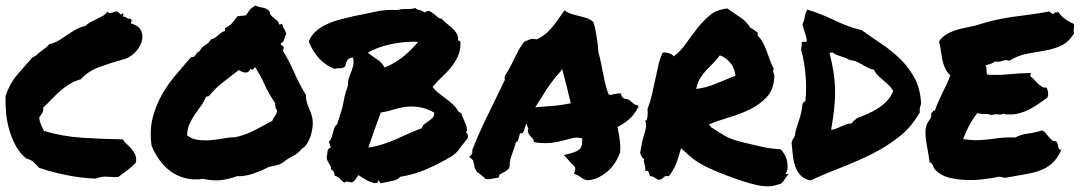

<svg xmlns="http://www.w3.org/2000/svg" viewBox="-20 -636 3892 692"><path d="M406.2 2Q390.6 2.9 367.7 1Q344.7 -1 325.2 7.8Q273.4 5.9 219.7 -4.9Q166 -15.6 121.1 -31.2Q111.3 -42 101.6 -51.3Q91.8 -60.5 75.2 -64.5Q51.8 -83 37.1 -109.9Q22.5 -136.7 13.7 -167Q4.9 -197.3 2 -229Q-1 -260.7 0 -290Q14.6 -334 41.5 -365.7Q68.4 -397.5 96.7 -428.7Q109.4 -434.6 115.7 -440.9Q122.1 -447.3 129.4 -452.6Q136.7 -458 144 -463.4Q151.4 -468.8 157.2 -476.6Q177.7 -481.4 192.9 -490.7Q208 -500 222.7 -510.3Q237.3 -520.5 252.9 -529.3Q268.6 -538.1 289.1 -543Q296.9 -551.8 307.6 -557.1Q318.4 -562.5 329.6 -567.9Q340.8 -573.2 351.1 -579.1Q361.3 -585 367.2 -594.7Q372.1 -586.9 380.9 -589.4Q389.6 -591.8 397.5 -594.7Q402.3 -595.7 405.8 -592.8Q409.2 -589.8 412.1 -586.9Q415 -584 417.5 -583.5Q419.9 -583 421.9 -587.9Q426.8 -587.9 424.8 -583Q422.9 -578.1 421.9 -576.2Q429.7 -577.1 435.1 -572.8Q440.4 -568.4 452.1 -567.4Q456.1 -562.5 454.1 -560.1Q452.1 -557.6 452.1 -551.8Q481.4 -543 489.3 -523.9Q497.1 -504.9 490.2 -484.4Q483.4 -463.9 465.8 -446.3Q448.2 -428.7 427.7 -422.9Q380.9 -410.2 339.4 -395Q297.9 -379.9 271.5 -350.6Q248 -343.8 230 -332.5Q211.9 -321.3 195.8 -307.1Q179.7 -293 165.5 -277.8Q151.4 -262.7 135.7 -248Q136.7 -234.4 131.3 -227.1Q126 -219.7 121.1 -211.9Q123 -197.3 127.9 -186Q132.8 -174.8 138.7 -164.1Q203.1 -144.5 275.9 -139.6Q348.6 -134.8 421.9 -133.8Q428.7 -124 438 -115.7Q447.3 -107.4 455.1 -98.1Q462.9 -88.9 467.8 -77.6Q472.7 -66.4 469.7 -49.8Q456.1 -35.2 439.5 -22.9Q422.9 -10.7 406.2 2Z M1083 -293Q1082 -281.2 1085 -270.5Q1087.9 -259.8 1092.3 -249.5Q1096.7 -239.3 1100.6 -228.5Q1104.5 -217.8 1106.4 -207Q1108.4 -193.4 1106.4 -177.2Q1104.5 -161.1 1099.6 -146Q1094.7 -130.9 1086.9 -118.7Q1079.1 -106.4 1068.4 -100.6Q1054.7 -83 1035.2 -73.2Q1015.6 -63.5 999 -49.8Q988.3 -43 975.1 -40Q961.9 -37.1 948.2 -34.2Q937.5 -28.3 922.9 -22Q908.2 -15.6 892.6 -10.3Q877 -4.9 861.3 -2.4Q845.7 0 834 -1Q804.7 9.8 776.9 13.2Q749 16.6 711.9 8.8Q676.8 13.7 647 5.9Q617.2 -2 594.2 -19Q571.3 -36.1 554.2 -60.1Q537.1 -84 526.4 -110.4Q518.6 -166 530.3 -211.4Q542 -256.8 564 -295.4Q585.9 -334 614.3 -366.7Q642.6 -399.4 668.9 -430.7Q674.8 -428.7 678.2 -431.2Q681.6 -433.6 684.6 -438Q687.5 -442.4 690.9 -446.3Q694.3 -450.2 699.2 -451.2Q706.1 -465.8 719.2 -473.1Q732.4 -480.5 740.2 -494.1Q749 -496.1 754.9 -500Q760.7 -503.9 766.1 -508.8Q771.5 -513.7 777.3 -518.1Q783.2 -522.5 791 -524.4V-535.2Q808.6 -543 816.9 -553.2Q825.2 -563.5 836.9 -578.1Q845.7 -579.1 851.1 -579.1Q856.4 -579.1 867.2 -581.1Q875 -594.7 881.3 -601.6Q887.7 -608.4 900.4 -616.2Q912.1 -610.4 926.3 -608.4Q940.4 -606.4 951.2 -595.7Q952.1 -585.9 957 -580.6Q961.9 -575.2 967.8 -570.8Q973.6 -566.4 979 -561.5Q984.4 -556.6 986.3 -547.9Q990.2 -546.9 991.7 -548.8Q993.2 -550.8 997.1 -549.8Q1000 -536.1 1003.9 -531.7Q1007.8 -527.3 1011.7 -514.6Q1006.8 -504.9 1004.4 -494.6Q1002 -484.4 992.2 -479.5Q991.2 -472.7 996.1 -472.2Q1001 -471.7 1002 -466.8Q1002.9 -458 999 -454.1Q1022.5 -416 1041 -373.5Q1059.6 -331.1 1083 -293ZM960.9 -200.2Q964.8 -210.9 971.2 -217.8Q977.5 -224.6 978.5 -238.3Q973.6 -246.1 972.7 -250.5Q971.7 -254.9 971.7 -264.6Q950.2 -294.9 934.6 -329.6Q918.9 -364.3 899.4 -394.5Q897.5 -390.6 892.6 -386.7Q887.7 -382.8 881.8 -388.7Q879.9 -380.9 875 -377.4Q870.1 -374 864.3 -374.5Q858.4 -375 852.1 -377.4Q845.7 -379.9 840.8 -383.8Q812.5 -361.3 784.2 -339.8Q755.9 -318.4 733.4 -290Q729.5 -288.1 728.5 -288.6Q727.5 -289.1 722.7 -287.1Q714.8 -268.6 703.6 -253.4Q692.4 -238.3 681.6 -222.7Q670.9 -207 663.1 -189.5Q655.3 -171.9 654.3 -148.4Q670.9 -134.8 693.4 -131.8Q715.8 -128.9 739.7 -130.9Q763.7 -132.8 786.6 -137.2Q809.6 -141.6 829.1 -141.6Q870.1 -151.4 899.4 -167.5Q928.7 -183.6 960.9 -200.2Z M1659.2 -159.2Q1665 -156.2 1666 -149.4Q1667 -142.6 1666 -138.7Q1648.4 -116.2 1641.6 -107.4Q1634.8 -98.6 1631.8 -94.2Q1628.9 -89.8 1625.5 -86.9Q1622.1 -84 1610.4 -74.2Q1566.4 -47.9 1520 -27.3Q1473.6 -6.8 1422.9 1Q1415 11.7 1393.1 16.1Q1371.1 20.5 1352.5 24.4Q1348.6 22.5 1348.1 19Q1347.7 15.6 1343.8 13.7Q1342.8 23.4 1335 23.9Q1327.1 24.4 1315.9 20Q1304.7 15.6 1292.5 8.3Q1280.3 1 1271.5 -4.9Q1266.6 2.9 1261.2 10.7Q1255.9 18.6 1248 21.5Q1237.3 19.5 1231.9 18.6Q1226.6 17.6 1221.7 22.5Q1215.8 19.5 1212.4 15.6Q1209 11.7 1205.6 8.3Q1202.1 4.9 1197.8 2Q1193.4 -1 1185.5 -2.9Q1187.5 -6.8 1183.6 -15.1Q1179.7 -23.4 1171.9 -25.4Q1175.8 -32.2 1168.5 -42.5Q1161.1 -52.7 1157.2 -65.4Q1159.2 -76.2 1160.2 -88.9Q1161.1 -101.6 1171.9 -103.5Q1170.9 -110.4 1168.9 -115.2Q1167 -120.1 1165 -125Q1171.9 -130.9 1174.8 -139.2Q1177.7 -147.5 1179.7 -156.2Q1181.6 -165 1184.6 -173.8Q1187.5 -182.6 1195.3 -188.5Q1204.1 -217.8 1209 -231.9Q1213.9 -246.1 1216.3 -259.8Q1218.8 -273.4 1222.2 -289.1Q1225.6 -304.7 1234.4 -328.1Q1233.4 -342.8 1237.3 -354Q1241.2 -365.2 1245.6 -376.5Q1250 -387.7 1252.9 -399.9Q1255.9 -412.1 1252 -428.7Q1238.3 -427.7 1232.4 -419.4Q1226.6 -411.1 1224.6 -397.5Q1216.8 -389.6 1205.6 -390.1Q1194.3 -390.6 1185.5 -387.7Q1151.4 -401.4 1128.9 -426.8Q1106.4 -452.1 1092.8 -486.3Q1101.6 -508.8 1119.1 -523.9Q1136.7 -539.1 1159.2 -549.3Q1181.6 -559.6 1207 -565.9Q1232.4 -572.3 1255.9 -578.1Q1293.9 -585 1332 -593.8Q1370.1 -602.5 1414.1 -599.6Q1419.9 -602.5 1428.2 -603Q1436.5 -603.5 1445.3 -603.5Q1454.1 -603.5 1462.4 -604Q1470.7 -604.5 1476.6 -607.4Q1481.4 -601.6 1490.7 -600.1Q1500 -598.6 1510.7 -590.8Q1522.5 -599.6 1530.8 -594.7Q1539.1 -589.8 1545.9 -584Q1552.7 -578.1 1559.1 -573.2Q1565.4 -568.4 1572.3 -568.4Q1579.1 -559.6 1589.4 -551.8Q1599.6 -543.9 1608.9 -535.6Q1618.2 -527.3 1624.5 -517.6Q1630.9 -507.8 1630.9 -495.1Q1629.9 -490.2 1633.8 -489.3Q1637.7 -488.3 1639.6 -485.4Q1640.6 -455.1 1630.4 -433.1Q1620.1 -411.1 1605 -392.6Q1589.8 -374 1571.8 -357.4Q1553.7 -340.8 1539.1 -322.3Q1548.8 -309.6 1561.5 -299.8Q1574.2 -290 1587.4 -280.3Q1600.6 -270.5 1612.3 -259.8Q1624 -249 1631.8 -234.4Q1633.8 -232.4 1636.7 -231Q1639.6 -229.5 1642.6 -227.5Q1645.5 -217.8 1650.4 -207.5Q1655.3 -197.3 1658.7 -188Q1662.1 -178.7 1663.1 -171.4Q1664.1 -164.1 1659.2 -159.2ZM1487.3 -485.4Q1437.5 -487.3 1388.2 -476.6Q1338.9 -465.8 1305.7 -446.3Q1322.3 -432.6 1339.4 -421.9Q1356.4 -411.1 1366.2 -392.6Q1404.3 -408.2 1433.6 -432.1Q1462.9 -456.1 1487.3 -485.4ZM1500 -173.8Q1502.9 -183.6 1510.7 -189.5Q1518.6 -195.3 1526.4 -200.7Q1534.2 -206.1 1540 -212.4Q1545.9 -218.8 1544.9 -230.5Q1513.7 -247.1 1487.8 -250.5Q1461.9 -253.9 1439 -250.5Q1416 -247.1 1395 -240.2Q1374 -233.4 1352.5 -230.5Q1341.8 -202.1 1330.1 -168.9Q1318.4 -135.7 1307.6 -104.5Q1336.9 -108.4 1361.3 -116.7Q1385.7 -125 1408.7 -134.8Q1431.6 -144.5 1453.6 -154.8Q1475.6 -165 1500 -173.8Z M2212.9 -82Q2207 -65.4 2195.8 -48.3Q2184.6 -31.2 2169.4 -18.1Q2154.3 -4.9 2135.7 3.9Q2117.2 12.7 2096.7 13.7Q2084 10.7 2079.6 7.3Q2075.2 3.9 2070.3 1Q2067.4 -1 2064.9 -2.4Q2062.5 -3.9 2060.5 -4.9L2048.8 -9.8L2052.7 -22.5Q2054.7 -30.3 2051.8 -34.7Q2048.8 -39.1 2040 -46.9Q2037.1 -49.8 2034.2 -52.7Q2031.2 -55.7 2029.3 -58.6L2012.7 -77.1L2039.1 -84Q2063.5 -90.8 2071.8 -101.6Q2080.1 -112.3 2078.1 -137.7Q2058.6 -141.6 2045.4 -138.7Q2032.2 -135.7 2018.6 -131.8Q2001 -127 1982.9 -123.5Q1964.8 -120.1 1943.4 -120.1Q1935.5 -120.1 1928.7 -120.6Q1921.9 -121.1 1914.1 -122.1L1904.3 -124Q1902.3 -134.8 1900.4 -136.2Q1898.4 -137.7 1896.5 -139.6Q1891.6 -144.5 1886.2 -152.8Q1880.9 -161.1 1883.8 -173.8Q1878.9 -182.6 1877.9 -191.4Q1872.1 -179.7 1869.1 -167L1865.2 -157.2L1855.5 -155.3Q1853.5 -154.3 1852.5 -150.9Q1851.6 -147.5 1851.6 -145.5L1846.7 -128.9Q1844.7 -127 1842.8 -125.5Q1840.8 -124 1838.9 -122.1Q1836.9 -113.3 1834 -104.5Q1831.1 -95.7 1828.1 -87.9Q1823.2 -75.2 1819.8 -63Q1816.4 -50.8 1817.4 -39.1L1813.5 -28.3Q1808.6 -22.5 1802.7 -19Q1796.9 -15.6 1791 -12.7Q1789.1 -10.7 1785.6 -9.3Q1782.2 -7.8 1780.3 -6.8L1777.3 3.9L1765.6 5.9Q1754.9 7.8 1750.5 8.8Q1746.1 9.8 1740.2 9.8L1730.5 8.8Q1719.7 0 1713.9 -5.4Q1708 -10.7 1700.2 -15.6Q1691.4 -27.3 1690.4 -33.2Q1689.5 -39.1 1688.5 -43.9Q1686.5 -49.8 1686 -53.7Q1685.5 -57.6 1683.6 -59.6L1670.9 -71.3L1681.6 -80.1L1682.6 -96.7Q1702.1 -146.5 1724.1 -192.4Q1746.1 -238.3 1769.5 -286.1Q1777.3 -301.8 1784.7 -317.4Q1792 -333 1799.8 -348.6Q1798.8 -351.6 1798.8 -355.5Q1798.8 -359.4 1800.8 -364.3Q1811.5 -380.9 1818.4 -394Q1825.2 -407.2 1832 -420.9Q1839.8 -437.5 1848.1 -453.1Q1856.4 -468.8 1869.1 -485.4L1884.8 -492.2Q1887.7 -493.2 1891.6 -494.6Q1895.5 -496.1 1900.4 -496.1L1915 -494.1Q1942.4 -506.8 1962.9 -529.8Q1983.4 -552.7 2004.9 -585L2014.6 -598.6L2027.3 -590.8Q2032.2 -587.9 2041 -585.4Q2049.8 -583 2059.6 -580.1Q2077.1 -576.2 2092.8 -571.3Q2108.4 -566.4 2118.2 -556.6Q2124 -541 2125 -533.2Q2126 -525.4 2127.9 -517.6Q2130.9 -501 2133.3 -484.4Q2135.7 -467.8 2136.7 -447.3Q2141.6 -430.7 2145 -414.6Q2148.4 -398.4 2151.4 -381.8Q2156.2 -358.4 2161.1 -336.4Q2166 -314.5 2173.8 -294.9Q2181.6 -294.9 2183.6 -293.9Q2188.5 -295.9 2193.8 -296.9Q2199.2 -297.9 2206.1 -298.8L2216.8 -299.8L2220.7 -290Q2221.7 -285.2 2230.5 -280.3Q2243.2 -279.3 2249 -274.9Q2254.9 -270.5 2259.8 -265.6Q2263.7 -261.7 2267.6 -259.8L2282.2 -253.9L2274.4 -239.3Q2264.6 -221.7 2246.6 -205.6Q2228.5 -189.5 2206.1 -178.7Q2207 -172.9 2207.5 -167.5Q2208 -162.1 2210 -156.2Q2212.9 -139.6 2214.8 -122.1Q2216.8 -104.5 2214.8 -85.9ZM1930.7 -251Q1960 -252.9 1983.9 -255.4Q2007.8 -257.8 2037.1 -263.7Q2030.3 -293 2022.5 -324.7Q2014.6 -356.4 2005.9 -387.7L2000 -377.9Q1980.5 -357.4 1962.4 -332Q1944.3 -306.6 1931.6 -284.2Q1925.8 -275.4 1919.9 -266.6Q1914.1 -257.8 1909.2 -249Q1915 -250 1920.4 -250Q1925.8 -250 1930.7 -251Z M2434.6 -101.6Q2423.8 -62.5 2415.5 -42.5Q2407.2 -22.5 2390.6 -1Q2377.9 -2.9 2373 2Q2368.2 6.8 2362.3 10.7Q2353.5 12.7 2349.6 10.7Q2345.7 8.8 2342.8 6.3Q2339.8 3.9 2335.4 1.5Q2331.1 -1 2322.3 -1Q2320.3 -8.8 2317.9 -15.6Q2315.4 -22.5 2304.7 -20.5Q2306.6 -28.3 2305.7 -33.7Q2304.7 -39.1 2303.2 -43.5Q2301.8 -47.9 2300.8 -52.2Q2299.8 -56.6 2301.8 -63.5Q2296.9 -63.5 2293.9 -70.3Q2291 -77.1 2287.1 -84Q2290 -101.6 2293 -117.2Q2295.9 -132.8 2300.3 -146.5Q2304.7 -160.2 2307.6 -173.8Q2310.5 -187.5 2304.7 -202.1Q2308.6 -199.2 2310.5 -203.6Q2312.5 -208 2313.5 -215.3Q2314.5 -222.7 2314.5 -230Q2314.5 -237.3 2313.5 -242.2Q2323.2 -267.6 2329.6 -294.4Q2335.9 -321.3 2341.3 -347.7Q2346.7 -374 2352.5 -399.4Q2358.4 -424.8 2368.2 -446.3Q2378.9 -448.2 2392.1 -443.8Q2405.3 -439.5 2408.2 -432.6Q2433.6 -452.1 2453.1 -480Q2472.7 -507.8 2493.2 -534.2Q2513.7 -560.5 2538.6 -581.1Q2563.5 -601.6 2601.6 -605.5Q2621.1 -590.8 2645 -575.7Q2668.9 -560.5 2684.6 -536.1Q2692.4 -532.2 2697.8 -527.8Q2703.1 -523.4 2710.9 -518.6V-506.8Q2722.7 -496.1 2730 -481.9Q2737.3 -467.8 2743.2 -451.7Q2749 -435.5 2754.9 -419.4Q2760.7 -403.3 2768.6 -388.7Q2766.6 -383.8 2766.6 -380.4Q2766.6 -377 2768.1 -373Q2769.5 -369.1 2770.5 -365.2Q2771.5 -361.3 2770.5 -354.5Q2767.6 -311.5 2742.7 -285.2Q2717.8 -258.8 2682.6 -241.7Q2647.5 -224.6 2607.4 -212.9Q2567.4 -201.2 2535.2 -187.5Q2535.2 -183.6 2538.6 -183.6Q2542 -183.6 2541 -178.7Q2564.5 -164.1 2578.1 -155.3Q2591.8 -146.5 2604 -140.6Q2616.2 -134.8 2630.4 -130.4Q2644.5 -126 2669.9 -120.1Q2695.3 -114.3 2709.5 -110.8Q2723.6 -107.4 2735.4 -105Q2747.1 -102.5 2759.3 -101.1Q2771.5 -99.6 2793.9 -97.7Q2802.7 -88.9 2809.1 -76.7Q2815.4 -64.5 2817.4 -52.2Q2819.3 -40 2818.4 -28.8Q2817.4 -17.6 2811.5 -10.7Q2812.5 -7.8 2815.9 -8.3Q2819.3 -8.8 2823.2 -7.8Q2817.4 -3.9 2813.5 2Q2809.6 7.8 2805.7 13.7Q2801.8 19.5 2796.9 23.9Q2792 28.3 2783.2 29.3Q2752.9 41 2707 30.8Q2661.1 20.5 2590.8 -6.8Q2555.7 -20.5 2533.7 -30.8Q2511.7 -41 2495.6 -51.3Q2479.5 -61.5 2466.3 -73.2Q2453.1 -85 2434.6 -101.6ZM2574.2 -436.5Q2563.5 -420.9 2550.3 -408.2Q2537.1 -395.5 2524.9 -382.3Q2512.7 -369.1 2502.9 -353Q2493.2 -336.9 2489.3 -315.4Q2523.4 -319.3 2560.5 -334.5Q2597.7 -349.6 2630.9 -363.3Q2627 -393.6 2609.9 -412.1Q2592.8 -430.7 2574.2 -436.5Z M3299.8 -263.7Q3298.8 -258.8 3297.9 -255.4Q3296.9 -252 3295.9 -249Q3294.9 -246.1 3294.9 -241.7Q3294.9 -237.3 3294.9 -230.5Q3265.6 -178.7 3221.2 -143.6Q3176.8 -108.4 3123.5 -81.5Q3070.3 -54.7 3012.7 -32.7Q2955.1 -10.7 2900.4 14.6Q2877 8.8 2864.7 -4.9Q2852.5 -18.6 2846.2 -36.6Q2839.8 -54.7 2837.4 -76.7Q2835 -98.6 2833 -122.1Q2835.9 -132.8 2841.3 -140.1Q2846.7 -147.5 2846.7 -161.1Q2854.5 -186.5 2862.3 -210.9Q2870.1 -235.4 2872.1 -260.7Q2875 -268.6 2882.8 -271.5Q2887.7 -318.4 2883.3 -366.7Q2878.9 -415 2867.2 -457Q2868.2 -466.8 2869.6 -471.2Q2871.1 -475.6 2869.1 -477.5Q2868.2 -485.4 2874.5 -485.4Q2880.9 -485.4 2887.7 -485.4Q2887.7 -500 2882.3 -514.6Q2877 -529.3 2872.1 -547.9Q2878.9 -562.5 2880.9 -576.7Q2882.8 -590.8 2889.6 -601.6Q2942.4 -585 2990.7 -561.5Q3039.1 -538.1 3085.9 -527.3Q3121.1 -502 3158.2 -477.1Q3195.3 -452.1 3225.6 -422.4Q3255.9 -392.6 3276.4 -354.5Q3296.9 -316.4 3299.8 -263.7ZM3068.4 -210Q3088.9 -217.8 3108.9 -226.6Q3128.9 -235.4 3146 -246.6Q3163.1 -257.8 3176.8 -272.5Q3190.4 -287.1 3199.2 -307.6Q3193.4 -319.3 3183.6 -328.6Q3173.8 -337.9 3164.1 -346.2Q3154.3 -354.5 3145 -363.3Q3135.7 -372.1 3129.9 -384.8Q3117.2 -386.7 3107.4 -392.1Q3097.7 -397.5 3088.4 -402.8Q3079.1 -408.2 3068.8 -413.1Q3058.6 -418 3044.9 -418.9Q3023.4 -429.7 3006.3 -434.6Q2989.3 -439.5 2980.5 -447.3Q2973.6 -447.3 2969.7 -444.3Q2979.5 -407.2 2984.4 -374.5Q2989.3 -341.8 2989.7 -309.1Q2990.2 -276.4 2986.3 -242.2Q2982.4 -208 2975.6 -168Q2985.4 -168.9 2993.7 -172.4Q3002 -175.8 3010.3 -179.7Q3018.6 -183.6 3027.8 -187Q3037.1 -190.4 3049.8 -191.4Q3052.7 -197.3 3058.1 -201.2Q3063.5 -205.1 3068.4 -210Z M3850.6 -549.8Q3851.6 -543 3851.1 -539.6Q3850.6 -536.1 3850.1 -533.2Q3849.6 -530.3 3849.6 -526.9Q3849.6 -523.4 3851.6 -516.6Q3831.1 -483.4 3804.2 -471.2Q3777.3 -459 3746.1 -453.6Q3714.8 -448.2 3682.1 -442.4Q3649.4 -436.5 3617.2 -417Q3604.5 -421.9 3594.2 -417Q3584 -412.1 3564.5 -414.1Q3558.6 -408.2 3549.8 -405.8Q3541 -403.3 3532.2 -400.4Q3536.1 -391.6 3535.6 -382.3Q3535.2 -373 3538.1 -367.2Q3572.3 -364.3 3613.8 -368.2Q3655.3 -372.1 3695.3 -373Q3696.3 -368.2 3694.3 -366.7Q3692.4 -365.2 3693.4 -361.3Q3700.2 -356.4 3707 -349.1Q3713.9 -341.8 3720.7 -335Q3727.5 -328.1 3734.9 -323.7Q3742.2 -319.3 3752 -320.3Q3755.9 -312.5 3757.3 -303.2Q3758.8 -293.9 3754.9 -284.2Q3739.3 -273.4 3723.6 -262.2Q3708 -251 3690.9 -242.2Q3673.8 -233.4 3654.8 -228Q3635.7 -222.7 3612.3 -223.6Q3607.4 -223.6 3605 -223.6Q3602.5 -223.6 3598.6 -226.6Q3590.8 -221.7 3576.7 -223.6Q3562.5 -225.6 3554.7 -220.7Q3543.9 -225.6 3528.8 -225.1Q3513.7 -224.6 3502 -228.5Q3486.3 -208 3473.6 -184.6Q3460.9 -161.1 3451.2 -134.8Q3484.4 -129.9 3506.3 -130.9Q3528.3 -131.8 3547.9 -134.3Q3567.4 -136.7 3587.9 -139.2Q3608.4 -141.6 3639.6 -140.6Q3659.2 -151.4 3686 -154.8Q3712.9 -158.2 3735.4 -166Q3743.2 -163.1 3749 -155.8Q3754.9 -148.4 3760.3 -142.1Q3765.6 -135.7 3771.5 -130.9Q3777.3 -126 3786.1 -127Q3790 -123 3791.5 -117.7Q3793 -112.3 3793.9 -107.4Q3794.9 -102.5 3797.4 -99.1Q3799.8 -95.7 3805.7 -96.7Q3791 -64.5 3772 -47.4Q3752.9 -30.3 3728.5 -21.5Q3704.1 -12.7 3674.3 -7.8Q3644.5 -2.9 3608.4 3.9Q3599.6 5.9 3593.8 3.4Q3587.9 1 3580.1 1Q3557.6 5.9 3526.4 9.8Q3495.1 13.7 3462.9 12.7Q3430.7 11.7 3401.4 4.4Q3372.1 -2.9 3353.5 -21.5Q3345.7 -28.3 3343.3 -37.6Q3340.8 -46.9 3330.1 -51.8Q3329.1 -64.5 3326.2 -80.1Q3323.2 -95.7 3320.3 -112.8Q3317.4 -129.9 3315.9 -146.5Q3314.5 -163.1 3317.4 -176.8Q3320.3 -191.4 3329.6 -203.1Q3338.9 -214.8 3335.9 -228.5Q3340.8 -229.5 3341.8 -233.9Q3342.8 -238.3 3349.6 -237.3Q3355.5 -254.9 3362.3 -270.5Q3369.1 -286.1 3376.5 -300.8Q3383.8 -315.4 3391.1 -330.6Q3398.4 -345.7 3405.3 -364.3Q3391.6 -377 3385.3 -392.1Q3378.9 -407.2 3376 -422.4Q3373 -437.5 3371.1 -453.6Q3369.1 -469.7 3364.3 -486.3Q3374 -501 3388.2 -510.3Q3402.3 -519.5 3418.9 -525.4Q3435.5 -531.2 3455.1 -535.2Q3474.6 -539.1 3496.1 -543.9Q3535.2 -556.6 3565.9 -563.5Q3596.7 -570.3 3626.5 -574.7Q3656.2 -579.1 3688.5 -583Q3720.7 -586.9 3761.7 -594.7Q3770.5 -585.9 3778.3 -585.9Q3782.2 -594.7 3787.6 -591.3Q3793 -587.9 3792 -596.7Q3801.8 -580.1 3816.9 -568.8Q3832 -557.6 3850.6 -549.8Z"/></svg>

Font: Permanent Marker
Style: Regular
Weight: 400
Designer: Font Diner, Inc
Foundry: Font Diner, Inc
Version: Version 1.001